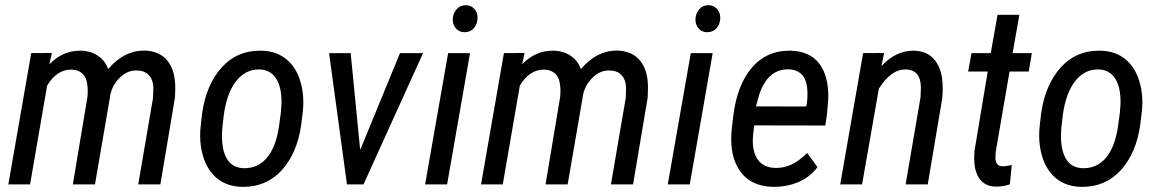

<svg xmlns="http://www.w3.org/2000/svg" viewBox="-20 -705 4433 734"><path d="M258.8 -2 314 -332.5Q315.4 -344.7 315.4 -357.4Q315.4 -363.8 314.9 -370.1Q312 -436.5 253.4 -439Q252.4 -439 252 -439Q197.3 -439 160.2 -377.9L95.2 -1.5V0H93.8H13.7H11.7L12.2 -2L99.1 -500.5L99.6 -502H101.1L175.8 -502.4H178.2L177.7 -500L168.9 -459.5Q219.7 -511.2 285.2 -511.2Q287.1 -511.2 289.6 -511.2Q326.7 -510.3 354.5 -491.7Q381.3 -474.1 393.6 -440.9Q453.6 -511.7 530.8 -511.7Q531.7 -511.7 532.7 -511.7Q585 -510.3 614.5 -479.2Q644 -448.2 648.9 -393.6Q650.4 -378.9 649.9 -363.8Q649.9 -346.7 648.4 -329.1L593.3 -1.5L592.8 0H591.3H510.7H508.8V-2L564.9 -330.1L566.4 -368.7Q565.4 -400.4 548.8 -418Q532.7 -435.5 502.4 -435.5Q501.5 -435.5 500 -435.5Q464.8 -435.5 436.5 -406.7Q407.2 -377 400.4 -335.4V-333.5V-333L343.3 -1.5L342.8 0H341.3H260.7H258.3Z M835.4 -263.7 830.1 -217.8 828.6 -192.9Q828.6 -189 828.6 -185.1Q828.6 -128.9 847.7 -97.7Q868.2 -64 909.7 -62Q912.6 -62 915 -62Q965.3 -62 998.5 -99.6Q1034.2 -139.6 1046.4 -220.7L1053.7 -274.9L1056.2 -308.1Q1056.2 -312 1056.2 -315.4Q1056.2 -372.1 1036.1 -403.8Q1015.1 -437.5 974.1 -439.5Q971.7 -439.5 969.2 -439.5Q918 -439.5 882.8 -395Q846.2 -347.7 835.4 -263.7ZM747.6 -227.1 752.9 -273.4Q768.6 -381.3 827.6 -447.3Q885.3 -511.2 973.1 -511.2Q976.1 -511.2 979.5 -511.2Q1037.1 -509.8 1074.7 -478.5Q1112.3 -447.8 1128.4 -393.6Q1139.6 -356.4 1139.6 -314Q1139.6 -294.4 1137.2 -273.9L1131.3 -226.6Q1115.7 -119.1 1057.1 -54.2Q998.5 9.3 910.6 9.3Q907.7 9.3 904.8 9.3Q847.7 7.8 810.1 -22.9Q772.5 -53.7 756.3 -107.9Q745.1 -145 745.1 -187Q745.1 -206.5 747.6 -227.1Z M1320.8 -500 1356.9 -131.8 1508.8 -501 1509.3 -502H1510.3H1594.7H1597.7L1596.2 -499.5L1370.1 -1L1369.6 0H1368.2H1308.1H1306.6L1306.2 -1.5L1238.3 -500V-502H1240.2H1319.3H1320.8Z M1723.1 -596.2Q1710.9 -609.9 1710.9 -629.9Q1710.9 -631.3 1710.9 -632.8Q1711.9 -653.3 1724.6 -668.5Q1737.3 -684.1 1758.8 -685.1Q1760.3 -685.1 1761.2 -685.1Q1780.3 -685.1 1793.5 -670.9Q1806.2 -656.7 1805.7 -636.7Q1805.7 -635.3 1805.7 -633.8Q1804.7 -612.8 1792 -597.7Q1779.3 -582.5 1757.8 -582Q1756.3 -582 1754.9 -582Q1735.4 -582 1723.1 -596.2ZM1689 0H1687.5H1607.4H1605L1605.5 -2L1692.9 -500.5V-502H1694.3H1774.9H1776.9L1776.4 -499.5L1689.5 -1.5Z M2065.9 -2 2121.1 -332.5Q2122.6 -344.7 2122.6 -357.4Q2122.6 -363.8 2122.1 -370.1Q2119.1 -436.5 2060.5 -439Q2059.6 -439 2059.1 -439Q2004.4 -439 1967.3 -377.9L1902.3 -1.5V0H1900.9H1820.8H1818.8L1819.3 -2L1906.2 -500.5L1906.7 -502H1908.2L1982.9 -502.4H1985.4L1984.9 -500L1976.1 -459.5Q2026.9 -511.2 2092.3 -511.2Q2094.2 -511.2 2096.7 -511.2Q2133.8 -510.3 2161.6 -491.7Q2188.5 -474.1 2200.7 -440.9Q2260.7 -511.7 2337.9 -511.7Q2338.9 -511.7 2339.8 -511.7Q2392.1 -510.3 2421.6 -479.2Q2451.2 -448.2 2456.1 -393.6Q2457.5 -378.9 2457 -363.8Q2457 -346.7 2455.6 -329.1L2400.4 -1.5L2399.9 0H2398.4H2317.9H2315.9V-2L2372.1 -330.1L2373.5 -368.7Q2372.6 -400.4 2356 -418Q2339.8 -435.5 2309.6 -435.5Q2308.6 -435.5 2307.1 -435.5Q2272 -435.5 2243.7 -406.7Q2214.4 -377 2207.5 -335.4V-333.5V-333L2150.4 -1.5L2149.9 0H2148.4H2067.9H2065.4Z M2650.9 -596.2Q2638.7 -609.9 2638.7 -629.9Q2638.7 -631.3 2638.7 -632.8Q2639.6 -653.3 2652.3 -668.5Q2665 -684.1 2686.5 -685.1Q2688 -685.1 2689 -685.1Q2708 -685.1 2721.2 -670.9Q2733.9 -656.7 2733.4 -636.7Q2733.4 -635.3 2733.4 -633.8Q2732.4 -612.8 2719.7 -597.7Q2707 -582.5 2685.5 -582Q2684.1 -582 2682.6 -582Q2663.1 -582 2650.9 -596.2ZM2616.7 0H2615.2H2535.2H2532.7L2533.2 -2L2620.6 -500.5V-502H2622.1H2702.6H2704.6L2704.1 -499.5L2617.2 -1.5Z M3062 -297.9 3064.5 -308.6Q3067.4 -329.6 3066.9 -353Q3064.9 -436 2997.1 -439.9Q2994.1 -439.9 2991.7 -439.9Q2914.1 -439.9 2881.8 -341.3L2870.1 -298.3ZM3029.8 -7.8Q2987.3 9.3 2941.4 9.3Q2939 9.3 2936.5 9.3Q2850.6 8.3 2808.6 -51.8Q2775.4 -99.1 2775.4 -173.3Q2775.4 -193.4 2777.8 -215.3L2783.7 -264.6Q2798.3 -381.3 2855 -447.3Q2910.6 -511.2 2996.6 -511.2Q2999.5 -511.2 3002.4 -511.2Q3075.7 -509.3 3111.8 -461.9Q3146.5 -417 3146.5 -337.4Q3146.5 -333.5 3146.5 -329.6V-329.1L3142.1 -273.9L3135.3 -226.1V-225.1H3133.8L2863.3 -225.6Q2857.9 -188 2857.9 -165.5Q2857.9 -163.6 2857.9 -162.1Q2858.9 -116.2 2880.9 -89.8Q2902.8 -64 2944.3 -63Q2946.3 -63 2948.2 -63Q2976.1 -63 3002.9 -74.7Q3032.2 -87.4 3064.5 -119.1L3065.9 -120.1L3066.9 -118.7L3104.5 -66.9L3105 -65.9L3104.5 -64.9Q3089.4 -45.4 3070.8 -31.2Q3052.2 -17.1 3029.8 -7.8Z M3499 -332.5 3500.5 -368.7Q3500.5 -438 3442.9 -439.5Q3441.9 -439.5 3440.4 -439.5Q3394 -439.5 3353.5 -385.7L3339.8 -366.2L3275.9 -1.5V0H3274.4H3193.8H3191.9L3192.4 -2L3279.3 -500.5L3279.8 -502H3281.2L3357.4 -502.4H3359.9L3359.4 -500L3349.6 -452.1Q3403.8 -511.2 3471.2 -511.2Q3472.2 -511.2 3473.1 -511.2Q3522.5 -510.7 3550.8 -478.5Q3579.1 -446.3 3583 -390.6Q3583.5 -378.9 3584 -367.7Q3584 -347.7 3582 -328.1L3526.9 -1.5V0H3525.4H3444.3H3442.4V-2Z M3839.4 -431.6 3786.6 -124.5 3785.6 -106.4Q3785.6 -104.5 3785.6 -102.1Q3785.6 -69.8 3812.5 -69.3Q3813 -69.3 3813.5 -69.3Q3825.2 -69.3 3845.2 -73.7L3847.7 -74.2V-71.8L3840.8 -1.5L3840.3 -0.5L3839.4 0Q3815.4 8.3 3789.1 8.3Q3787.6 8.3 3786.1 8.3Q3742.7 7.8 3721.2 -26.9Q3704.1 -54.7 3704.1 -101.1Q3704.1 -112.8 3705.1 -125.5V-126L3755.9 -431.6H3683.6H3681.2L3681.6 -434.1L3693.8 -500.5V-502H3695.3H3767.6L3793.5 -648.4H3877L3851.1 -502H3922.9H3924.8L3924.3 -499.5L3913.1 -433.6L3912.6 -431.6H3911.1Z M4043 -263.7 4037.6 -217.8 4036.1 -192.9Q4036.1 -189 4036.1 -185.1Q4036.1 -128.9 4055.2 -97.7Q4075.7 -64 4117.2 -62Q4120.1 -62 4122.6 -62Q4172.9 -62 4206.1 -99.6Q4241.7 -139.6 4253.9 -220.7L4261.2 -274.9L4263.7 -308.1Q4263.7 -312 4263.7 -315.4Q4263.7 -372.1 4243.7 -403.8Q4222.7 -437.5 4181.6 -439.5Q4179.2 -439.5 4176.8 -439.5Q4125.5 -439.5 4090.3 -395Q4053.7 -347.7 4043 -263.7ZM3955.1 -227.1 3960.4 -273.4Q3976.1 -381.3 4035.2 -447.3Q4092.8 -511.2 4180.7 -511.2Q4183.6 -511.2 4187 -511.2Q4244.6 -509.8 4282.2 -478.5Q4319.8 -447.8 4335.9 -393.6Q4347.2 -356.4 4347.2 -314Q4347.2 -294.4 4344.7 -273.9L4338.9 -226.6Q4323.2 -119.1 4264.6 -54.2Q4206.1 9.3 4118.2 9.3Q4115.2 9.3 4112.3 9.3Q4055.2 7.8 4017.6 -22.9Q3980 -53.7 3963.9 -107.9Q3952.6 -145 3952.6 -187Q3952.6 -206.5 3955.1 -227.1Z"/></svg>

Font: MAUL Condensed Italic
Style: Condenced Regular Italic
Weight: 400
Italic angle: -12°
Designer: MAUL
Version: Version 1.0; 2020; ttfautohint (v1.8.3)